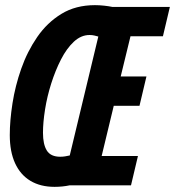

<svg xmlns="http://www.w3.org/2000/svg" viewBox="-20 -720 680 746"><path d="M192 6Q137 6 98 -17.5Q59 -41 38.5 -86Q18 -131 18 -195Q18 -251 28.5 -318.5Q39 -386 62.5 -453Q86 -520 124.5 -576Q163 -632 218.5 -666Q274 -700 349 -700Q366 -700 384.5 -698Q403 -696 417 -693H640L613 -579H487L449 -423H549L522 -309H422L375 -114H516L489 0H251Q237 3 222 4.5Q207 6 192 6ZM214 -111Q224 -111 233 -112.5Q242 -114 251 -116L362 -578Q355 -580 346.5 -582Q338 -584 328 -584Q295 -584 267 -558Q239 -532 217 -489Q195 -446 179 -395.5Q163 -345 155 -294.5Q147 -244 147 -204Q147 -159 162 -135Q177 -111 214 -111Z"/></svg>

Font: Ubuntu Sans Mono
Style: Italic
Weight: 400
Italic angle: -13.5°
Monospace: yes
Designer: Dalton Maag Ltd
Foundry: Dalton Maag Ltd
Version: Version 1.006